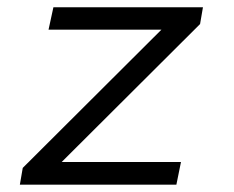

<svg xmlns="http://www.w3.org/2000/svg" viewBox="-20 -506 640 526"><path d="M34.4 0 42.3 -46 422.3 -424.8H113L126.3 -486.1H536L528.1 -440.1L148.9 -62.1H475.8L463.2 0Z"/></svg>

Font: SourceCodeVF
Style: Italic
Weight: 200
Italic angle: -11°
Monospace: yes
Designer: Paul D. Hunt, Teo Tuominen
Foundry: Adobe
Version: Version 1.026;hotconv 1.1.0;makeotfexe 2.6.0